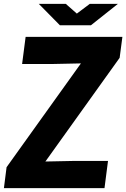

<svg xmlns="http://www.w3.org/2000/svg" viewBox="-30 -970 651 990"><path d="M169.9 -950.2H309.1L366.2 -899.9L433.1 -950.2H578.1L439 -839.8H278.8ZM3.9 -107.9 387.2 -643.1 244.1 -640.1H84L102.1 -779.8H601.1L586.9 -671.9L204.1 -137.2L346.2 -140.1H526.9L508.8 0H-9.8Z"/></svg>

Font: Cooper Hewitt
Style: Bold Italic
Weight: 712
Designer: Village Type and Design LLC
Foundry: Cooper Hewitt Smithsonian Design Museum
Version: 1.000